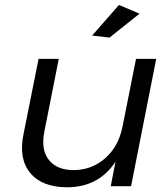

<svg xmlns="http://www.w3.org/2000/svg" viewBox="-20 -770 688 794"><path d="M259 4.5Q154.5 4.5 105.5 -54.2Q56.5 -113 77 -214L139.5 -526.5H223L163 -223.5Q149 -151 182 -108.8Q215 -66.5 286 -66.5Q360.5 -67.5 415.2 -115.8Q470 -164 486.5 -245.5L542.5 -526.5H626L522 0H438L457.5 -101Q388.5 3.5 259 4.5ZM361 -623 472 -749.5 557 -713.5 433 -614.5Z"/></svg>

Font: Argentum Sans Light
Style: Italic
Weight: 300
Italic angle: -11.3°
Designer: Julieta Ulanovsky (font), Owen Earl (portions from Jones font), Cristiano Sobral (main changes and remaster)
Foundry: Julieta Ulanovsky (font), Owen Earl (portions from Jones font), Cristiano Sobral (main changes and remaster)
Version: Version 3.127